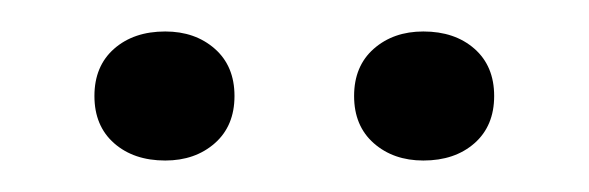

<svg xmlns="http://www.w3.org/2000/svg" viewBox="-20 -865 374 122"><path d="M249 -763Q230 -763 217.5 -774Q205 -785 205 -804Q205 -823 217.5 -834Q230 -845 249 -845Q269 -845 281.5 -834Q294 -823 294 -804Q294 -785 281.5 -774Q269 -763 249 -763ZM85 -763Q65 -763 52.5 -774Q40 -785 40 -804Q40 -823 52.5 -834Q65 -845 85 -845Q104 -845 116.5 -834Q129 -823 129 -804Q129 -785 116.5 -774Q104 -763 85 -763Z"/></svg>

Font: Mona Sans SemiCondensed
Style: Regular
Weight: 400
Width: 4
Designer: Deni Anggara
Foundry: GitHub
Version: Version 2.000